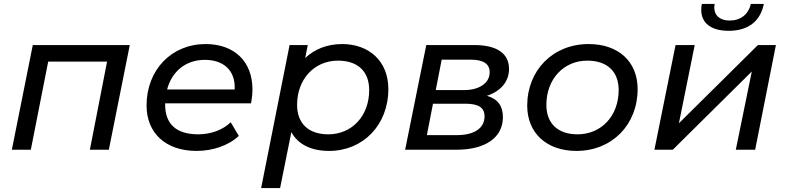

<svg xmlns="http://www.w3.org/2000/svg" viewBox="-20 -758 3989 972"><path d="M146 -530 40 0H136L224 -446H522L435 0H531L637 -530Z M1251 -235C1255 -257 1258 -281 1258 -306C1258 -449 1164 -535 1021 -535C848 -535 722 -404 722 -224C722 -84 819 6 975 6C1057 6 1137 -21 1189 -70L1148 -139C1110 -102 1050 -78 984 -78C870 -78 816 -132 816 -229V-235ZM1017 -455C1111 -455 1173 -402 1168 -305H826C850 -397 921 -455 1017 -455Z M1712 -535C1636 -535 1572 -509 1525 -464L1538 -530H1446L1302 194H1398L1455 -89C1489 -27 1555 6 1646 6C1818 6 1946 -125 1946 -307C1946 -450 1847 -535 1712 -535ZM1642 -78C1541 -78 1484 -134 1484 -227C1484 -358 1572 -451 1691 -451C1792 -451 1849 -396 1849 -302C1849 -171 1762 -78 1642 -78Z M2445 -273C2515 -296 2557 -345 2557 -409C2557 -488 2495 -530 2380 -530H2138L2031 0H2291C2438 0 2526 -62 2526 -165C2526 -222 2500 -257 2445 -273ZM2216 -456H2362C2427 -456 2459 -435 2459 -392C2459 -338 2407 -302 2330 -302H2186ZM2294 -74H2141L2172 -233H2335C2403 -233 2433 -213 2433 -169C2433 -109 2381 -74 2294 -74Z M2898 6C3079 6 3208 -127 3208 -307C3208 -446 3111 -535 2960 -535C2779 -535 2649 -402 2649 -223C2649 -85 2747 6 2898 6ZM2904 -78C2803 -78 2746 -134 2746 -227C2746 -358 2834 -451 2953 -451C3054 -451 3112 -396 3112 -302C3112 -171 3024 -78 2904 -78Z M3669 -602C3766 -602 3829 -649 3847 -738H3781C3769 -685 3729 -654 3674 -654C3625 -654 3596 -679 3596 -720C3596 -726 3597 -732 3598 -738H3533C3531 -728 3530 -718 3530 -708C3530 -641 3580 -602 3669 -602ZM3293 0H3386L3786 -396L3705 0H3803L3908 -530H3817L3417 -134L3497 -530H3400Z"/></svg>

Font: AWKNG-Font Medium
Style: Italic
Weight: 500
Italic angle: -11.3°
Designer: Awakening Church
Foundry: Awakening Church
Version: Version 1.700;PS 001.700;hotconv 1.0.88;makeotf.lib2.5.64775